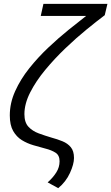

<svg xmlns="http://www.w3.org/2000/svg" viewBox="-20 -789 579 999"><path d="M283 190 228 160Q256 135 273 108Q290 81 290 50Q290 19 269 5.5Q248 -8 216 -16Q186 -24 153.5 -33.5Q121 -43 93.5 -60Q66 -77 48.5 -107.5Q31 -138 31 -189Q31 -253 59 -315Q87 -377 132.5 -434Q178 -491 231.5 -541.5Q285 -592 336.5 -633.5Q388 -675 428 -706H192L206 -769H539L525 -710Q485 -680 431 -636Q377 -592 320.5 -538Q264 -484 215.5 -425.5Q167 -367 137 -308Q107 -249 107 -195Q107 -152 128 -129.5Q149 -107 181.5 -95Q214 -83 248 -73Q278 -65 305 -54Q332 -43 348.5 -23Q365 -3 365 33Q365 65 344 111Q323 157 283 190Z"/></svg>

Font: Ubuntu Sans
Style: Italic
Weight: 400
Italic angle: -13.5°
Designer: Dalton Maag Ltd
Foundry: Dalton Maag Ltd
Version: Version 1.006